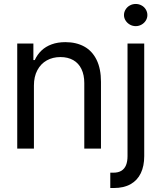

<svg xmlns="http://www.w3.org/2000/svg" viewBox="-20 -750 815 969"><path d="M151.2 0H67V-530.4H148.5V-446.8H155.4Q168.2 -474.8 189.4 -495Q210.6 -515.2 240.8 -526.2Q271.1 -537.3 310.1 -537.3Q364.6 -537.3 405 -515.2Q445.4 -493.1 467.5 -448Q489.6 -403 489.6 -337V0H405.4V-330.8Q405.4 -371.5 391.2 -401.2Q377.1 -430.9 349.8 -446.5Q322.5 -462 285.2 -462Q246.2 -462 216 -445.1Q185.8 -428.2 168.5 -395.7Q151.2 -363.3 151.2 -318.4ZM707.9 -530.4V38Q707.9 88.1 690.6 124.1Q673.3 160.2 639 179.6Q604.6 198.9 553.9 198.9Q545.2 198.9 536.6 198.9V121.5Q544.5 121.5 552.5 121.5Q576.7 121.5 592.5 111.9Q608.4 102.2 616 83.6Q623.6 64.9 623.6 38V-530.4ZM605.7 -674Q605.7 -689.2 614 -702.3Q622.2 -715.5 635.7 -722.7Q649.2 -730 665.1 -730Q680.6 -730 694.2 -722.7Q707.9 -715.5 715.8 -702.3Q723.8 -689.2 723.8 -674Q723.8 -658.8 715.8 -646.1Q707.9 -633.3 694.2 -625.7Q680.6 -618.1 665.1 -618.1Q649.2 -618.1 635.7 -625.7Q622.2 -633.3 614 -646.1Q605.7 -658.8 605.7 -674Z"/></svg>

Font: Pretendard Variable
Style: Regular
Weight: 400
Designer: Base glyphs from Inter by Rasmus Andersson; Hangul glyphs from Noto Sans CJK(Source Han Sans) by Jang Soo-young and Kang
Foundry: Kil Hyung-jin
Version: Version 1.100;FEAKit 1.0